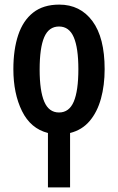

<svg xmlns="http://www.w3.org/2000/svg" viewBox="-20 -573 512 833"><path d="M188 240V4Q113 -15 75.5 -91Q38 -167 38 -273Q38 -358 59 -421Q80 -484 124 -518.5Q168 -553 237 -553Q328 -553 381 -481.5Q434 -410 434 -273Q434 -203 418 -145Q402 -87 369 -48Q336 -9 284 4V240ZM236 -85Q280 -85 300 -132Q320 -179 320 -273Q320 -365 300 -411.5Q280 -458 236 -458Q192 -458 172 -412Q152 -366 152 -271Q152 -179 172 -132Q192 -85 236 -85Z"/></svg>

Font: Noto Sans ExtraCondensed SemiBold
Style: Regular
Weight: 600
Width: 2
Designer: Monotype Design Team
Foundry: Monotype Imaging Inc.
Version: Version 2.013; ttfautohint (v1.8.4.7-5d5b)